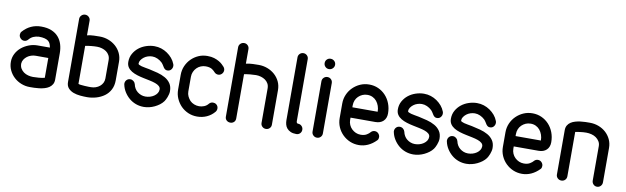

<svg xmlns="http://www.w3.org/2000/svg" viewBox="-44 -1220 5599 1718"><g transform="rotate(10 2755.0 -361.0)"><path d="M363 -379Q360 -397 354 -412Q348 -427 335.5 -437Q323 -447 302 -452.5Q281 -458 249 -458Q221 -456 199.5 -446.5Q178 -437 161 -417Q146 -399 125 -399Q106 -399 92 -413.5Q78 -428 78 -446Q78 -454 80.5 -462Q83 -470 89 -476Q122 -513 163.5 -532Q205 -551 255 -551Q310 -551 348.5 -535Q387 -519 411.5 -491Q436 -463 447.5 -425.5Q459 -388 459 -344V-105Q459 -79 448 -61Q437 -43 419.5 -31.5Q402 -20 379.5 -13.5Q357 -7 333 -4Q309 -1 287 -0.5Q265 0 246 0Q206 0 169 -14.5Q132 -29 103.5 -55Q75 -81 58 -116.5Q41 -152 41 -194Q41 -233 58.5 -267Q76 -301 105.5 -325.5Q135 -350 173 -364.5Q211 -379 251 -379ZM365 -285H251Q230 -285 210 -278.5Q190 -272 174 -260Q158 -248 147 -231Q136 -214 135 -194Q135 -168 146 -149.5Q157 -131 174.5 -118.5Q192 -106 214.5 -100Q237 -94 259 -94Q283 -94 312.5 -96.5Q342 -99 365 -105Z M994 -193Q994 -144 975 -107.5Q956 -71 923.5 -47.5Q891 -24 850 -12Q809 0 767 0Q738 0 704.5 -3Q671 -6 642.5 -16.5Q614 -27 595 -48Q576 -69 576 -104V-677Q576 -696 590 -710Q604 -724 624 -724Q643 -724 657 -710.5Q671 -697 671 -678V-545Q702 -552 732.5 -553Q763 -554 786 -554Q827 -554 864.5 -540Q902 -526 931 -500.5Q960 -475 977 -439.5Q994 -404 994 -361ZM900 -360Q900 -385 889.5 -404Q879 -423 862 -435Q845 -447 823 -453.5Q801 -460 778 -460Q754 -460 724 -457Q694 -454 671 -449V-104Q677 -100 693.5 -98.5Q710 -97 728.5 -95.5Q747 -94 764 -94H786Q808 -94 828.5 -101Q849 -108 865 -121Q881 -134 890.5 -152.5Q900 -171 900 -193Z M1476 -425Q1478 -421 1478.5 -416Q1479 -411 1479 -407Q1479 -389 1466.5 -374.5Q1454 -360 1433 -360Q1421 -360 1413 -365.5Q1405 -371 1399 -379.5Q1393 -388 1387 -398.5Q1381 -409 1370 -421Q1351 -439 1327.5 -449.5Q1304 -460 1280 -460Q1260 -460 1240 -453.5Q1220 -447 1204.5 -435Q1189 -423 1179 -408Q1169 -393 1169 -376Q1169 -370 1177.5 -365.5Q1186 -361 1200.5 -357Q1215 -353 1233.5 -350Q1252 -347 1272 -343Q1311 -335 1350 -324.5Q1389 -314 1420 -296.5Q1451 -279 1470 -251Q1489 -223 1489 -181Q1489 -168 1485.5 -153.5Q1482 -139 1477 -126Q1472 -113 1466.5 -102.5Q1461 -92 1456 -85Q1442 -66 1422 -51Q1402 -36 1379 -25Q1356 -14 1331 -8Q1306 -2 1281 -2Q1243 -2 1209 -14.5Q1175 -27 1148 -50Q1121 -73 1102 -103.5Q1083 -134 1076 -169Q1075 -171 1075 -174V-178Q1075 -197 1088 -211Q1101 -225 1122 -225Q1138 -225 1151 -214.5Q1164 -204 1168 -188Q1172 -168 1182 -151Q1192 -134 1207 -122Q1222 -110 1240.5 -103Q1259 -96 1280 -96Q1301 -96 1321.5 -102Q1342 -108 1358.5 -119.5Q1375 -131 1385 -146.5Q1395 -162 1395 -181Q1395 -198 1381.5 -210Q1368 -222 1345.5 -230Q1323 -238 1294 -244L1236 -256Q1206 -262 1177 -271Q1148 -280 1125.5 -293.5Q1103 -307 1089.5 -327Q1076 -347 1076 -376Q1076 -417 1094.5 -450Q1113 -483 1142 -506Q1171 -529 1208.5 -541.5Q1246 -554 1283 -554Q1316 -554 1345.5 -544.5Q1375 -535 1400.5 -517.5Q1426 -500 1445.5 -477Q1465 -454 1476 -425Z M1852 -132Q1866 -148 1887 -148Q1904 -148 1917 -138Q1934 -124 1934 -102Q1934 -84 1922 -70Q1893 -36 1853 -18Q1813 0 1766 0Q1723 0 1685.5 -16Q1648 -32 1619 -61Q1591 -90 1574.5 -127.5Q1558 -165 1558 -208V-342Q1558 -386 1574.5 -423.5Q1591 -461 1619 -489Q1647 -517 1684 -533.5Q1721 -550 1764 -550H1766Q1801 -550 1826.5 -542Q1852 -534 1871 -523Q1890 -512 1902.5 -500Q1915 -488 1922 -480Q1934 -466 1934 -449Q1934 -440 1930 -430.5Q1926 -421 1918 -414Q1905 -402 1887 -402Q1878 -402 1868.5 -406Q1859 -410 1852 -418L1840 -430Q1834 -436 1824.5 -442Q1815 -448 1801 -452Q1787 -456 1766 -456Q1743 -456 1722 -447.5Q1701 -439 1685 -423Q1669 -407 1660 -386Q1651 -365 1651 -342V-208Q1651 -184 1660.5 -164Q1670 -144 1685 -127Q1701 -111 1723 -102.5Q1745 -94 1768 -94Q1791 -94 1813.5 -103Q1836 -112 1852 -132Z M2021 -674Q2021 -694 2035 -707.5Q2049 -721 2069 -721Q2088 -721 2101.5 -707.5Q2115 -694 2115 -674V-542Q2147 -549 2177.5 -550Q2208 -551 2231 -551Q2272 -551 2309.5 -537Q2347 -523 2376 -497.5Q2405 -472 2422 -436.5Q2439 -401 2439 -357V-44Q2439 -25 2425.5 -11.5Q2412 2 2392 2Q2372 2 2358.5 -11.5Q2345 -25 2345 -44V-357Q2345 -383 2334.5 -401.5Q2324 -420 2307 -432Q2290 -444 2268 -450.5Q2246 -457 2223 -457Q2199 -457 2169 -454Q2139 -451 2115 -446V-44Q2115 -23 2101.5 -10.5Q2088 2 2069 2Q2049 2 2035 -10.5Q2021 -23 2021 -44Z M2668 -94Q2688 -94 2701.5 -80Q2715 -66 2715 -47Q2715 -27 2701.5 -13.5Q2688 0 2668 0Q2637 0 2616 -9.5Q2595 -19 2582.5 -34Q2570 -49 2565 -68Q2560 -87 2560 -107V-678Q2560 -697 2573.5 -710.5Q2587 -724 2607 -724Q2626 -724 2639.5 -710.5Q2653 -697 2653 -678V-114Q2653 -106 2656.5 -100Q2660 -94 2668 -94Z M2808 -670Q2808 -690 2821.5 -703.5Q2835 -717 2855 -717Q2875 -717 2889 -703.5Q2903 -690 2903 -670Q2903 -651 2889 -637Q2875 -623 2855 -623Q2835 -623 2821.5 -637Q2808 -651 2808 -670ZM2808 -504Q2808 -524 2822 -537.5Q2836 -551 2855 -551Q2875 -551 2888.5 -537.5Q2902 -524 2902 -504V-47Q2902 -27 2888.5 -13.5Q2875 0 2855 0Q2836 0 2822 -13.5Q2808 -27 2808 -47Z M3121 -323H3217H3281H3318H3338H3346H3351Q3351 -351 3342.5 -375Q3334 -399 3319.5 -417Q3305 -435 3283.5 -445.5Q3262 -456 3236 -456Q3211 -456 3190.5 -447Q3170 -438 3154 -422.5Q3138 -407 3129.5 -386Q3121 -365 3121 -341ZM3321 -132Q3328 -140 3337 -144Q3346 -148 3356 -148Q3376 -148 3389.5 -133.5Q3403 -119 3403 -101Q3403 -94 3401 -86Q3399 -78 3393 -72Q3358 -36 3318 -18Q3278 0 3236 0Q3192 0 3154.5 -16Q3117 -32 3088 -60.5Q3059 -89 3042.5 -127Q3026 -165 3026 -208V-341Q3026 -384 3042.5 -422Q3059 -460 3088 -488.5Q3117 -517 3154.5 -533.5Q3192 -550 3236 -550Q3280 -550 3318 -533Q3356 -516 3384.5 -485.5Q3413 -455 3429 -413.5Q3445 -372 3445 -324Q3445 -280 3418.5 -254.5Q3392 -229 3346 -229H3121V-208Q3121 -185 3130 -164Q3139 -143 3155 -127.5Q3171 -112 3191.5 -103Q3212 -94 3236 -94Q3269 -94 3290.5 -107Q3312 -120 3321 -132Z M3925 -425Q3927 -421 3927.5 -416Q3928 -411 3928 -407Q3928 -389 3915.5 -374.5Q3903 -360 3882 -360Q3870 -360 3862 -365.5Q3854 -371 3848 -379.5Q3842 -388 3836 -398.5Q3830 -409 3819 -421Q3800 -439 3776.5 -449.5Q3753 -460 3729 -460Q3709 -460 3689 -453.5Q3669 -447 3653.5 -435Q3638 -423 3628 -408Q3618 -393 3618 -376Q3618 -370 3626.5 -365.5Q3635 -361 3649.5 -357Q3664 -353 3682.5 -350Q3701 -347 3721 -343Q3760 -335 3799 -324.5Q3838 -314 3869 -296.5Q3900 -279 3919 -251Q3938 -223 3938 -181Q3938 -168 3934.5 -153.5Q3931 -139 3926 -126Q3921 -113 3915.5 -102.5Q3910 -92 3905 -85Q3891 -66 3871 -51Q3851 -36 3828 -25Q3805 -14 3780 -8Q3755 -2 3730 -2Q3692 -2 3658 -14.5Q3624 -27 3597 -50Q3570 -73 3551 -103.5Q3532 -134 3525 -169Q3524 -171 3524 -174V-178Q3524 -197 3537 -211Q3550 -225 3571 -225Q3587 -225 3600 -214.5Q3613 -204 3617 -188Q3621 -168 3631 -151Q3641 -134 3656 -122Q3671 -110 3689.5 -103Q3708 -96 3729 -96Q3750 -96 3770.5 -102Q3791 -108 3807.5 -119.5Q3824 -131 3834 -146.5Q3844 -162 3844 -181Q3844 -198 3830.5 -210Q3817 -222 3794.5 -230Q3772 -238 3743 -244L3685 -256Q3655 -262 3626 -271Q3597 -280 3574.5 -293.5Q3552 -307 3538.5 -327Q3525 -347 3525 -376Q3525 -417 3543.5 -450Q3562 -483 3591 -506Q3620 -529 3657.5 -541.5Q3695 -554 3732 -554Q3765 -554 3794.5 -544.5Q3824 -535 3849.5 -517.5Q3875 -500 3894.5 -477Q3914 -454 3925 -425Z M4407 -425Q4409 -421 4409.5 -416Q4410 -411 4410 -407Q4410 -389 4397.5 -374.5Q4385 -360 4364 -360Q4352 -360 4344 -365.5Q4336 -371 4330 -379.5Q4324 -388 4318 -398.5Q4312 -409 4301 -421Q4282 -439 4258.5 -449.5Q4235 -460 4211 -460Q4191 -460 4171 -453.5Q4151 -447 4135.5 -435Q4120 -423 4110 -408Q4100 -393 4100 -376Q4100 -370 4108.5 -365.5Q4117 -361 4131.5 -357Q4146 -353 4164.5 -350Q4183 -347 4203 -343Q4242 -335 4281 -324.5Q4320 -314 4351 -296.5Q4382 -279 4401 -251Q4420 -223 4420 -181Q4420 -168 4416.5 -153.5Q4413 -139 4408 -126Q4403 -113 4397.5 -102.5Q4392 -92 4387 -85Q4373 -66 4353 -51Q4333 -36 4310 -25Q4287 -14 4262 -8Q4237 -2 4212 -2Q4174 -2 4140 -14.5Q4106 -27 4079 -50Q4052 -73 4033 -103.5Q4014 -134 4007 -169Q4006 -171 4006 -174V-178Q4006 -197 4019 -211Q4032 -225 4053 -225Q4069 -225 4082 -214.5Q4095 -204 4099 -188Q4103 -168 4113 -151Q4123 -134 4138 -122Q4153 -110 4171.5 -103Q4190 -96 4211 -96Q4232 -96 4252.5 -102Q4273 -108 4289.5 -119.5Q4306 -131 4316 -146.5Q4326 -162 4326 -181Q4326 -198 4312.5 -210Q4299 -222 4276.5 -230Q4254 -238 4225 -244L4167 -256Q4137 -262 4108 -271Q4079 -280 4056.5 -293.5Q4034 -307 4020.5 -327Q4007 -347 4007 -376Q4007 -417 4025.5 -450Q4044 -483 4073 -506Q4102 -529 4139.5 -541.5Q4177 -554 4214 -554Q4247 -554 4276.5 -544.5Q4306 -535 4331.5 -517.5Q4357 -500 4376.5 -477Q4396 -454 4407 -425Z M4604 -323H4700H4764H4801H4821H4829H4834Q4834 -351 4825.5 -375Q4817 -399 4802.5 -417Q4788 -435 4766.5 -445.5Q4745 -456 4719 -456Q4694 -456 4673.5 -447Q4653 -438 4637 -422.5Q4621 -407 4612.5 -386Q4604 -365 4604 -341ZM4804 -132Q4811 -140 4820 -144Q4829 -148 4839 -148Q4859 -148 4872.5 -133.5Q4886 -119 4886 -101Q4886 -94 4884 -86Q4882 -78 4876 -72Q4841 -36 4801 -18Q4761 0 4719 0Q4675 0 4637.5 -16Q4600 -32 4571 -60.5Q4542 -89 4525.5 -127Q4509 -165 4509 -208V-341Q4509 -384 4525.5 -422Q4542 -460 4571 -488.5Q4600 -517 4637.5 -533.5Q4675 -550 4719 -550Q4763 -550 4801 -533Q4839 -516 4867.5 -485.5Q4896 -455 4912 -413.5Q4928 -372 4928 -324Q4928 -280 4901.5 -254.5Q4875 -229 4829 -229H4604V-208Q4604 -185 4613 -164Q4622 -143 4638 -127.5Q4654 -112 4674.5 -103Q4695 -94 4719 -94Q4752 -94 4773.5 -107Q4795 -120 4804 -132Z M5123 -49Q5123 -29 5109.5 -15.5Q5096 -2 5076 -2Q5056 -2 5042 -15.5Q5028 -29 5028 -49V-452Q5028 -477 5038.5 -495Q5049 -513 5066.5 -524.5Q5084 -536 5106.5 -542.5Q5129 -549 5152.5 -552Q5176 -555 5198.5 -555.5Q5221 -556 5238 -556Q5280 -556 5317.5 -542Q5355 -528 5383.5 -502.5Q5412 -477 5429 -441.5Q5446 -406 5446 -363V-51Q5446 -31 5432.5 -17Q5419 -3 5399 -3Q5380 -3 5366.5 -17Q5353 -31 5353 -51V-363Q5353 -388 5341 -407Q5329 -426 5311 -438.5Q5293 -451 5269.5 -457Q5246 -463 5222 -463Q5209 -463 5194.5 -462Q5180 -461 5166.5 -459Q5153 -457 5141.5 -455.5Q5130 -454 5123 -452Z"/></g></svg>

Font: VDS
Style: Regular
Weight: 400
Designer: artmaker
Foundry: artmaker
Version: Version 1.000 2009 initial release